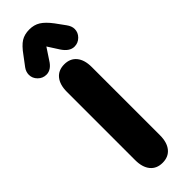

<svg xmlns="http://www.w3.org/2000/svg" viewBox="-287 -834 852 852"><g transform="rotate(-45 139.0 -407.5)"><path d="M61 -84Q61 -39 81.5 -14Q102 11 139 11Q176 11 196.5 -14Q217 -39 217 -84V-512Q217 -557 196.5 -582Q176 -607 139 -607Q102 -607 81.5 -582Q61 -557 61 -512ZM139 -719 173 -666Q197 -630 227 -630Q250 -630 266.5 -646.5Q283 -663 283 -685Q283 -703 269 -722L237 -766Q212 -799 190 -812.5Q168 -826 139 -826Q108 -826 86.5 -812.5Q65 -799 40 -764L7 -720Q1 -712 -2 -703Q-5 -694 -5 -685Q-5 -663 11.5 -646.5Q28 -630 51 -630Q82 -630 104 -666Z"/></g></svg>

Font: Beiruti Black
Style: Regular
Weight: 900
Designer: Arlette Boutros
Foundry: Boutros
Version: Version 1.41